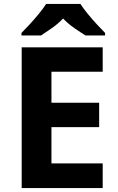

<svg xmlns="http://www.w3.org/2000/svg" viewBox="-20 -954 600 974"><path d="M501 0H90V-714H501V-590H241V-433H483V-309H241V-125H501ZM388 -934Q402 -912 424.5 -884.5Q447 -857 471 -831Q495 -805 513 -787V-774H414Q388 -790 357 -811.5Q326 -833 300 -860Q274 -833 244 -812Q214 -791 188 -774H89V-787Q108 -806 131.5 -831.5Q155 -857 177.5 -884.5Q200 -912 214 -934Z"/></svg>

Font: Noto Sans Myanmar
Style: Regular
Weight: 400
Designer: Monotype Design Team
Foundry: Monotype Imaging Inc.
Version: Version 2.107